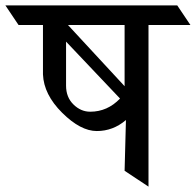

<svg xmlns="http://www.w3.org/2000/svg" viewBox="-87 -695 729 715"><path d="M466 -602V0L377 -59L382 -248Q334 -207 273.5 -207Q213 -207 144.5 -275Q76 -343 73 -418V-602H-18L-67 -675H573L622 -602ZM249 -279Q313 -279 360 -328L159 -540V-376Q159 -333 186.5 -306Q214 -279 249 -279ZM377 -602H166L377 -374Z"/></svg>

Font: Halant Medium
Style: Regular
Weight: 500
Designer: Hitesh Malaviya (Devanagari), Satya Rajpurohit (Latin)
Foundry: Indian Type Foundry
Version: Version 1.101;PS 1.0;hotconv 1.0.78;makeotf.lib2.5.61930; tt